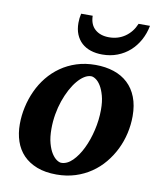

<svg xmlns="http://www.w3.org/2000/svg" viewBox="-82 -780 717 857"><g transform="rotate(10 276.5 -351.0)"><path d="M377.9 -307.1Q377.9 -343.8 370.6 -370.1Q363.3 -396.5 352.8 -413.6Q342.3 -430.7 330.3 -438.7Q318.4 -446.8 309.1 -446.8Q293.9 -446.8 278.1 -436.8Q262.2 -426.8 247.3 -408.9Q232.4 -391.1 219.2 -366.5Q206.1 -341.8 196 -312.7Q186 -283.7 180.4 -251.2Q174.8 -218.8 174.8 -185.1Q174.8 -146.5 182.4 -119.4Q189.9 -92.3 200.9 -75.4Q211.9 -58.6 223.6 -50.8Q235.4 -43 244.1 -43Q270.5 -43 294.7 -66.9Q318.8 -90.8 337.4 -128.9Q356 -167 366.9 -213.9Q377.9 -260.7 377.9 -307.1ZM522 -303.2Q522 -263.7 513.2 -225.1Q504.4 -186.5 487.3 -151.6Q470.2 -116.7 445.3 -86.7Q420.4 -56.6 388.2 -34.7Q356 -12.7 316.7 -0.2Q277.3 12.2 231.9 12.2Q180.7 12.2 143.1 -2.4Q105.5 -17.1 80.8 -42.7Q56.2 -68.4 44.2 -103.8Q32.2 -139.2 32.2 -181.2Q32.2 -220.2 40.8 -259Q49.3 -297.9 65.7 -333.5Q82 -369.1 106.4 -399.4Q130.9 -429.7 162.8 -452.1Q194.8 -474.6 234.1 -487.3Q273.4 -500 319.8 -500Q365.7 -500 403.1 -487.5Q440.4 -475.1 466.8 -450.4Q493.2 -425.8 507.6 -388.9Q522 -352.1 522 -303.2ZM528.3 -713.9Q521.5 -678.2 505.1 -648.4Q488.8 -618.7 464.6 -596.9Q440.4 -575.2 408.9 -563Q377.4 -550.8 340.3 -550.8Q311 -550.8 287.4 -558.6Q263.7 -566.4 246.8 -581.8Q230 -597.2 220.7 -619.6Q211.4 -642.1 211.4 -671.9Q211.4 -682.6 212.6 -693.1Q213.9 -703.6 216.3 -713.9H268.6Q269.5 -673.3 293.5 -652.6Q317.4 -631.8 356.4 -631.8Q397.9 -631.8 429.4 -653.8Q460.9 -675.8 476.6 -713.9Z"/></g></svg>

Font: Charis SIL Phon
Style: Bold Italic
Weight: 700
Italic angle: -11°
Foundry: SIL International
Version: Version 5.000